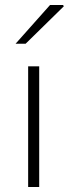

<svg xmlns="http://www.w3.org/2000/svg" viewBox="-20 -744 274 764"><path d="M92 0V-480H136V0ZM42 -570 179 -724H231L234 -719L82 -570Z"/></svg>

Font: Mada Light
Style: Regular
Weight: 300
Designer: Khaled Hosny
Version: Version 1.5